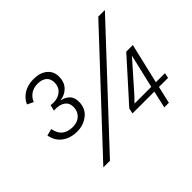

<svg xmlns="http://www.w3.org/2000/svg" viewBox="-139 -908 1150 1150"><g transform="rotate(-45 436.5 -333.0)"><path d="M206 -262Q151 -262 112 -290Q73 -318 63 -372L107 -383Q121 -300 207 -300Q247 -300 271 -323Q295 -346 295 -382Q295 -416 272 -433Q249 -450 213 -450Q210 -450 205.5 -450Q201 -450 196 -449L205 -487Q217 -485 229 -485Q267 -485 292.5 -507Q318 -529 318 -566Q318 -599 297 -616Q276 -633 241 -633Q207 -633 182.5 -616.5Q158 -600 147 -571L108 -590Q125 -628 160 -649Q195 -670 243 -670Q297 -670 329.5 -643.5Q362 -617 362 -572Q362 -527 336 -499Q310 -471 270 -466L269 -464Q298 -459 319 -439Q340 -419 340 -381Q340 -326 300.5 -294Q261 -262 206 -262ZM165 0 782 -660H838L221 0ZM677 4 702 -105H517L524 -139Q536 -153 544 -162Q552 -171 567 -187L752 -393H808L748 -138H825L818 -105H741L716 4ZM567 -138H709L759 -352L599 -171Q591 -163 582.5 -154.5Q574 -146 567 -138Z"/></g></svg>

Font: Work Sans Light
Style: Italic
Weight: 300
Italic angle: -13°
Designer: Wei Huang
Foundry: Wei Huang
Version: Version 2.010; ttfautohint (v1.8.3)